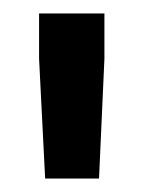

<svg xmlns="http://www.w3.org/2000/svg" viewBox="-20 -769 217 285"><path d="M47 -504 38 -682V-749H135V-682L127 -504Z"/></svg>

Font: Exo Thin Medium
Style: Regular
Weight: 500
Version: Version 2.000